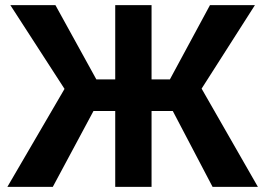

<svg xmlns="http://www.w3.org/2000/svg" viewBox="-20 -731 1032 751"><path d="M655.8 -296.9H572.8V0H430.7V-296.9H345.7L186.5 0H8.8L232.4 -383.3L20.5 -710.9H196.8L356.9 -420.4H430.7V-710.9H572.8V-420.4H644.5L801.3 -710.9H977.1L768.6 -384.3L988.8 0H811.5Z"/></svg>

Font: Roboto Web
Style: Bold
Weight: 700
Designer: Google
Version: Version 1.200310; 2013